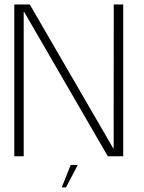

<svg xmlns="http://www.w3.org/2000/svg" viewBox="-20 -695 642 854"><path d="M43.5 0H85.5V-642H87.5L459.5 0H528V-675H486L485.5 -34.5H484L112.5 -675H43.5ZM254.5 138.5H273.5L326 38.5H294.5Z"/></svg>

Font: Anybody Thin ExtraLight
Style: Regular
Weight: 250
Version: Version 1.113;gftools[0.9.25]